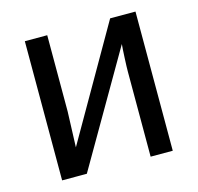

<svg xmlns="http://www.w3.org/2000/svg" viewBox="-83 -616 726 704"><g transform="rotate(-15 279.5 -264.0)"><path d="M154.3 -528.3H69.3V0H163.1L410.2 -426.3C409.2 -416.2 408.1 -399.3 407 -375.5C405.8 -351.7 405.3 -334 405.3 -322.3V0H489.3V-528.3H393.1L149.4 -104L154.3 -239.3Z"/></g></svg>

Font: Arimo
Style: Regular
Weight: 400
Designer: Steve Matteson
Foundry: Monotype Imaging Inc.
Version: Version 1.32